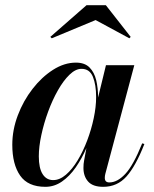

<svg xmlns="http://www.w3.org/2000/svg" viewBox="-20 -712 594 742"><path d="M349.5 -634.5 180 -564 174.5 -569.5 314.5 -692H389L485 -569.5L480 -564ZM359 -336V-335L389.5 -460H499L387 -40Q385 -32.5 385 -24.5Q385 -7 402.5 -7Q433.5 -7 464.2 -39.8Q495 -72.5 529.5 -158L538 -155.5Q504.5 -70 468.8 -30Q433 10 379 10Q339 10 320.8 -10.2Q302.5 -30.5 302.5 -63Q302.5 -79 305 -91.5L314 -140Q296.5 -99.5 272.8 -65.2Q249 -31 219.5 -10.5Q190 10 155.5 10Q88 10 57.8 -33.5Q27.5 -77 27.5 -152.5Q27.5 -210 48.8 -266.2Q70 -322.5 105.8 -368.5Q141.5 -414.5 185 -442.2Q228.5 -470 273.5 -470Q307.5 -470 326 -451.2Q344.5 -432.5 351.8 -402Q359 -371.5 359 -336ZM351.5 -337Q351.5 -384.5 339 -415.2Q326.5 -446 295 -446Q272 -446 248.5 -423.2Q225 -400.5 203.8 -363Q182.5 -325.5 166 -280.5Q149.5 -235.5 139.8 -190.2Q130 -145 130 -108Q130 -62 144.8 -39Q159.5 -16 185.5 -16Q210.5 -16 234.8 -36.8Q259 -57.5 280 -92.2Q301 -127 317 -169.2Q333 -211.5 342.2 -255.2Q351.5 -299 351.5 -337Z"/></svg>

Font: Bodoni* 24pt Medium
Style: Italic
Weight: 500
Italic angle: -13°
Version: Version 2.3